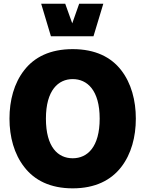

<svg xmlns="http://www.w3.org/2000/svg" viewBox="-20 -1004 778 1029"><path d="M252.9 -809.6H481L533.7 -983.9H404.3L367.2 -878.9L329.6 -983.9H200.7ZM369.6 -740.7C248.5 -740.7 164.1 -697.8 109.9 -627.9C55.2 -558.1 30.8 -465.8 30.8 -368.2C30.8 -270.5 55.7 -178.2 110.4 -108.4C164.6 -38.1 249 5.4 369.6 5.4C490.2 5.4 574.7 -38.1 629.4 -108.4C683.6 -178.2 708 -270.5 708 -368.2C708 -465.8 683.6 -558.1 629.4 -627.9C575.2 -697.8 490.7 -740.7 369.6 -740.7ZM369.6 -580.1C447.3 -580.1 514.2 -520.5 514.2 -368.2C514.2 -216.3 448.7 -155.8 369.6 -155.8C290.5 -155.8 226.1 -215.8 226.1 -368.2C226.1 -520.5 292.5 -580.1 369.6 -580.1Z"/></svg>

Font: Estedad Black
Style: Regular
Weight: 900
Designer: Amin Abedi
Version: Version 7.3